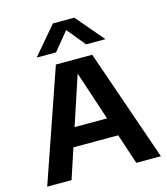

<svg xmlns="http://www.w3.org/2000/svg" viewBox="-118 -895 861 987"><g transform="rotate(-15 313.0 -401.5)"><path d="M10.5 0 216 -595H409.5L615.5 0H484.5L305 -542H319L140 0ZM150 -160.5 178.5 -259.5H446.5L475 -160.5ZM130 -655 256 -803H370L496 -655H393L302 -766H324L233 -655Z"/></g></svg>

Font: Encode Sans SC SemiBold
Style: Regular
Weight: 600
Version: Version 3.002